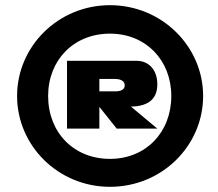

<svg xmlns="http://www.w3.org/2000/svg" viewBox="-20 -900 843 742"><path d="M239 -403H364V-487L431 -403H588L486 -488C542 -489 588 -509 588 -574C588 -631 554 -665 508 -665H239ZM426 -547H364V-595H422C445 -595 462 -588 462 -570C462 -552 444 -547 426 -547ZM405 -178C606 -178 765 -337 765 -529C765 -721 605 -880 405 -880C205 -880 46 -721 46 -529C46 -337 205 -178 405 -178ZM405 -286C265 -286 166 -388 166 -529C166 -668 265 -770 405 -770C544 -770 642 -667 642 -529C642 -389 544 -286 405 -286Z"/></svg>

Font: Mattone Black
Style: Regular
Weight: 900
Width: 6
Designer: Nunzio Mazzaferro
Foundry: Collletttivo
Version: Version 2.000;Glyphs 3.2 (3217)